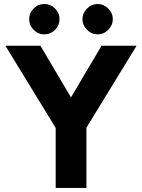

<svg xmlns="http://www.w3.org/2000/svg" viewBox="-20 -925 699 945"><path d="M255.5 -320.8 479.9 -700H652.4L400.4 -288.4ZM254.1 -336H405.4V0H254.1ZM6.4 -700H178.9L403.3 -320.8L258.4 -288.4ZM385.8 -830.6Q385.8 -860.6 408.2 -882.9Q430.6 -905.3 460.5 -905.3Q490.5 -905.3 512.8 -882.9Q535.2 -860.6 535.2 -830.6Q535.2 -800.7 512.8 -778.3Q490.5 -755.9 460.5 -755.9Q430.6 -755.9 408.2 -778.3Q385.8 -800.7 385.8 -830.6ZM123.6 -830.6Q123.6 -861.3 145.6 -883.3Q167.6 -905.3 198.3 -905.3Q229 -905.3 251 -883.3Q272.9 -861.3 272.9 -830.6Q272.9 -800.2 251 -778.1Q229 -755.9 198.3 -755.9Q167.6 -755.9 145.6 -778.1Q123.6 -800.2 123.6 -830.6Z"/></svg>

Font: Oak Sans Light
Style: Regular
Weight: 400
Designer: Erik Kennedy, Walven
Foundry: Erik Kennedy, Walven
Version: Version 1.100;Glyphs 3.1.2 (3151)